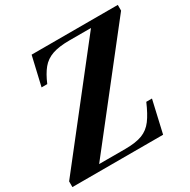

<svg xmlns="http://www.w3.org/2000/svg" viewBox="-218 -908 1057 1066"><g transform="rotate(-30 310.0 -375.0)"><path d="M479 -713.5H341.5Q273.5 -713.5 231.2 -698.8Q189 -684 162.2 -651.2Q135.5 -618.5 113 -565H76.5L119.5 -750H672V-713.5L140.5 -36.5H308Q376 -36.5 417 -52.2Q458 -68 485.5 -105Q513 -142 540 -205H576.5L529.5 0H-52V-36.5Z"/></g></svg>

Font: Bodoni* 06pt
Style: Bold Italic
Weight: 700
Italic angle: -13°
Version: Version 2.3